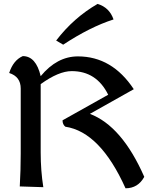

<svg xmlns="http://www.w3.org/2000/svg" viewBox="-20 -969 775 1000"><path d="M385.7 -675.3Q564 -675.3 676.8 -504.4L448.2 -376Q615.2 -312.5 731.4 -47.9Q698.7 11.7 633.8 11.7Q502 -281.7 320.3 -309.1Q305.7 -320.8 305.7 -342.3L543.5 -475.6Q482.9 -598.6 353.5 -598.6Q285.6 -598.6 191.9 -530.8V-175.3Q191.9 -80.1 205.6 5.9L83 2Q87.9 -83 87.9 -168V-507.8Q87.9 -569.8 27.8 -588.9Q49.3 -655.3 98.6 -676.8Q167.5 -676.8 191.9 -572.3Q276.9 -675.3 385.7 -675.3ZM309.1 -736.3 272.5 -757.8Q363.3 -876.5 488.3 -948.7Q550.3 -929.7 571.3 -867.7Q449.2 -828.6 309.1 -736.3Z"/></svg>

Font: Balgruf
Style: Regular
Weight: 500
Designer: Paul James MIller
Foundry: High-Logic / Made with FontCreator
Version: Version 1.201;March 28, 2021;FontCreator 13.0.0.2683 64-bit